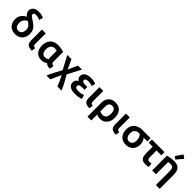

<svg xmlns="http://www.w3.org/2000/svg" viewBox="423 -2630 4636 4636"><g transform="rotate(45 2740.5 -312.5)"><path d="M301 14Q223 14 166 -18Q109 -50 78 -108.5Q47 -167 47 -245Q47 -327 91 -389.5Q135 -452 207 -486Q171 -514 150.5 -546Q130 -578 130 -623Q130 -688 181 -732Q232 -776 328 -776Q389 -776 428.5 -765Q468 -754 502 -741L473 -640Q447 -651 415 -662Q383 -673 335 -673Q261 -673 261 -622Q261 -600 281 -581Q301 -562 332.5 -542.5Q364 -523 398 -500Q440 -471 475.5 -438Q511 -405 532.5 -359.5Q554 -314 554 -249Q554 -173 524.5 -113.5Q495 -54 438.5 -20Q382 14 301 14ZM301 -99Q359 -99 390 -140Q421 -181 421 -252Q421 -314 386.5 -356Q352 -398 299 -429Q242 -407 211.5 -360Q181 -313 181 -253Q181 -183 211 -141Q241 -99 301 -99Z M871 10Q799 10 758 -9.5Q717 -29 700 -65.5Q683 -102 683 -153V-524H814V-166Q814 -128 828.5 -111Q843 -94 887 -90Z M1191 11Q1077 11 1016.5 -62.5Q956 -136 956 -262Q956 -344 988.5 -405.5Q1021 -467 1081 -501.5Q1141 -536 1224 -536Q1280 -536 1335.5 -526.5Q1391 -517 1428 -505V-182Q1428 -132 1445.5 -117Q1463 -102 1505 -98L1488 10Q1436 10 1401 -3Q1366 -16 1344 -40Q1322 -23 1283.5 -6Q1245 11 1191 11ZM1208 -100Q1239 -100 1263 -109Q1287 -118 1304 -129Q1298 -161 1298 -197V-416Q1287 -418 1269.5 -421Q1252 -424 1226 -424Q1161 -424 1125 -379.5Q1089 -335 1089 -259Q1089 -184 1119 -142Q1149 -100 1208 -100Z M1544 184Q1575 110 1622.5 17.5Q1670 -75 1731 -183L1550 -524H1692L1805 -281L1915 -524H2051L1871 -181Q1934 -75 1979 11Q2024 97 2061 184H1921Q1900 129 1869 61Q1838 -7 1798 -84Q1758 -3 1729.5 62.5Q1701 128 1678 184Z M2340 13Q2299 13 2258 6Q2217 -1 2183 -19Q2149 -37 2128.5 -69Q2108 -101 2108 -149Q2108 -190 2128.5 -222.5Q2149 -255 2192 -275Q2161 -291 2143.5 -317.5Q2126 -344 2126 -379Q2126 -457 2189 -497Q2252 -537 2355 -537Q2406 -537 2453.5 -527.5Q2501 -518 2521 -509L2499 -409Q2470 -421 2433.5 -427.5Q2397 -434 2362 -434Q2321 -434 2291.5 -421Q2262 -408 2262 -376Q2262 -350 2276 -338Q2290 -326 2309.5 -322.5Q2329 -319 2346 -319H2439V-222H2343Q2320 -222 2297.5 -217.5Q2275 -213 2260.5 -199Q2246 -185 2246 -157Q2246 -93 2354 -93Q2410 -93 2456 -104Q2502 -115 2521 -123L2550 -23Q2529 -12 2474 0.5Q2419 13 2340 13Z M2837 10Q2765 10 2724 -9.5Q2683 -29 2666 -65.5Q2649 -102 2649 -153V-524H2780V-166Q2780 -128 2794.5 -111Q2809 -94 2853 -90Z M2947 185V-292Q2947 -403 3009 -469.5Q3071 -536 3182 -536Q3307 -536 3371 -464Q3435 -392 3435 -262Q3435 -182 3406.5 -120.5Q3378 -59 3324.5 -24.5Q3271 10 3196 10Q3156 10 3126.5 1.5Q3097 -7 3078 -18V185ZM3173 -101Q3301 -101 3301 -263Q3301 -344 3274 -384Q3247 -424 3186 -424Q3139 -424 3108.5 -391.5Q3078 -359 3078 -286V-126Q3095 -114 3119.5 -107.5Q3144 -101 3173 -101Z M3741 10Q3669 10 3628 -9.5Q3587 -29 3570 -65.5Q3553 -102 3553 -153V-524H3684V-166Q3684 -128 3698.5 -111Q3713 -94 3757 -90Z M4080 13Q4005 13 3948 -19.5Q3891 -52 3858.5 -112.5Q3826 -173 3826 -255Q3826 -345 3863 -404.5Q3900 -464 3964 -494Q4028 -524 4110 -524H4393V-415H4265Q4297 -381 4313 -334Q4329 -287 4329 -240Q4329 -165 4298 -108Q4267 -51 4211 -19Q4155 13 4080 13ZM4080 -99Q4136 -99 4166.5 -140.5Q4197 -182 4197 -247Q4197 -299 4180 -344Q4163 -389 4131 -415H4109Q4071 -415 4037 -400.5Q4003 -386 3981.5 -351Q3960 -316 3960 -255Q3960 -181 3992 -140Q4024 -99 4080 -99Z M4749 11Q4677 11 4639 -15.5Q4601 -42 4587.5 -91Q4574 -140 4574 -207V-415H4438V-524H4869V-415H4705V-198Q4705 -142 4720 -121Q4735 -100 4774 -100Q4794 -100 4809 -102Q4824 -104 4841 -108L4853 -3Q4832 3 4807 7Q4782 11 4749 11Z M5283 185V-277Q5283 -357 5261 -390.5Q5239 -424 5180 -424Q5157 -424 5135.5 -421.5Q5114 -419 5101 -417V0H4971V-506Q5007 -517 5064.5 -526.5Q5122 -536 5189 -536Q5276 -536 5325 -505.5Q5374 -475 5393.5 -421Q5413 -367 5413 -295V185ZM5180 -581 5112 -631 5235 -810 5321 -745Z"/></g></svg>

Font: Ubuntu Sans
Style: Bold
Weight: 700
Designer: Dalton Maag Ltd
Foundry: Dalton Maag Ltd
Version: Version 1.006; ttfautohint (v1.8.4.7-5d5b)